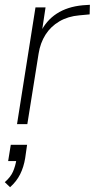

<svg xmlns="http://www.w3.org/2000/svg" viewBox="-23 -518 395 801"><path d="M48 0 125 -487H167L151 -381H145Q169 -432 213.5 -461Q258 -490 322 -496L352 -498L351 -458L308 -454Q261 -450 225 -429Q189 -408 167 -373.5Q145 -339 138 -294L91 0ZM19 263 -3 242Q21 221 31 198.5Q41 176 46 146L53 154H11L22 86H90L82 142Q76 179 61 209Q46 239 19 263Z"/></svg>

Font: Nunito Sans 10pt SemiCondensed ExtraLight
Style: Italic
Weight: 250
Width: 4
Italic angle: -9°
Designer: Vernon Adams
Foundry: Vernon Adams
Version: Version 3.101;gftools[0.9.27]